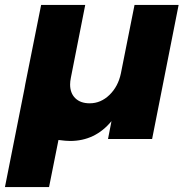

<svg xmlns="http://www.w3.org/2000/svg" viewBox="-39 -561 756 775"><path d="M682 -541 575 0H397L411 -72Q345 8 244 8Q227 8 197 4L159 194H-19L60 -204L63 -221L127 -541H305L247 -247Q244 -232 244 -220Q244 -185 265 -164.5Q286 -144 323 -144Q368 -144 403 -178Q438 -212 449 -265L504 -541Z"/></svg>

Font: TypoPRO Montserrat Alternates
Style: Bold Italic
Weight: 700
Italic angle: -11.3°
Designer: Julieta Ulanovsky
Foundry: Julieta Ulanovsky
Version: Version 6.001